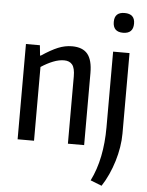

<svg xmlns="http://www.w3.org/2000/svg" viewBox="-63 -813 830 1084"><g transform="rotate(5 352.0 -271.5)"><path d="M599 -651Q542 -651 542 -708Q542 -763 599 -763Q657 -763 657 -708Q657 -651 599 -651ZM490 195Q522 131 537.5 54Q553 -23 553 -111V-540H646V-84Q646 -46 639.5 -6Q633 34 621 73.5Q609 113 592 150.5Q575 188 554 220ZM59 -540H138L144 -482H148Q202 -518 241 -534Q280 -550 320 -550Q380 -550 408 -516Q436 -482 436 -408V0H344V-381Q344 -428 328.5 -447.5Q313 -467 282 -467Q253 -467 220 -454Q187 -441 152 -418V0H59Z"/></g></svg>

Font: Encode Sans Compressed
Style: Medium
Weight: 500
Designer: Pablo Impallari, Andres Torresi
Foundry: Pablo Impallari, Andres Torresi
Version: Version 1.000; ttfautohint (v1.00) -l 8 -r 50 -G 200 -x 14 -